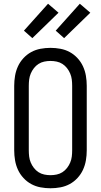

<svg xmlns="http://www.w3.org/2000/svg" viewBox="-20 -999 540 1027"><path d="M250 8Q223 8 196.5 3Q170 -2 147 -14.5Q124 -27 105.5 -47Q87 -67 76 -91Q65 -115 60.5 -141.5Q56 -168 56 -195V-540Q56 -567 60.5 -593.5Q65 -620 76 -644Q87 -668 105.5 -688Q124 -708 147 -720.5Q170 -733 196.5 -738Q223 -743 250 -743Q277 -743 303.5 -738Q330 -733 353 -720.5Q376 -708 394.5 -688Q413 -668 424 -644Q435 -620 439.5 -593.5Q444 -567 444 -540V-195Q444 -168 439.5 -141.5Q435 -115 424 -91Q413 -67 394.5 -47Q376 -27 353 -14.5Q330 -2 303.5 3Q277 8 250 8ZM250 -62Q267 -62 283.5 -65.5Q300 -69 314 -78Q328 -87 338.5 -100.5Q349 -114 355.5 -129.5Q362 -145 364 -161.5Q366 -178 366 -195V-540Q366 -557 364 -573.5Q362 -590 355.5 -605.5Q349 -621 338.5 -634.5Q328 -648 314 -657Q300 -666 283.5 -669.5Q267 -673 250 -673Q233 -673 216.5 -669.5Q200 -666 186 -657Q172 -648 161.5 -634.5Q151 -621 144.5 -605.5Q138 -590 136 -573.5Q134 -557 134 -540V-195Q134 -178 136 -161.5Q138 -145 144.5 -129.5Q151 -114 161.5 -100.5Q172 -87 186 -78Q200 -69 216.5 -65.5Q233 -62 250 -62ZM323 -795 278 -835 407 -979 463 -931ZM153 -795 108 -835 237 -979 293 -931Z"/></svg>

Font: Iosevka Fixed
Style: Regular
Weight: 400
Monospace: yes
Designer: Belleve Invis
Foundry: Belleve Invis
Version: Version 33.2.4